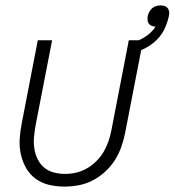

<svg xmlns="http://www.w3.org/2000/svg" viewBox="-20 -679 647 711"><path d="M219 12Q189 12 161.5 5.5Q134 -1 112 -17Q90 -33 76.5 -57Q63 -81 57 -108.5Q51 -136 53 -165.5Q55 -195 61 -225L120 -530H173L112 -216Q108 -194 106 -172Q104 -150 107 -129.5Q110 -109 119 -90.5Q128 -72 143 -59Q158 -46 178.5 -40.5Q199 -35 221 -35Q241 -35 261 -39.5Q281 -44 300 -54.5Q319 -65 335.5 -81Q352 -97 363 -115.5Q374 -134 381 -154Q388 -174 392 -194L457 -530H510L443 -185Q438 -160 429 -134.5Q420 -109 405 -85.5Q390 -62 368.5 -42.5Q347 -23 322.5 -10.5Q298 2 271.5 7Q245 12 219 12ZM475 -483 463 -518Q490 -526 515 -541Q540 -556 556 -580Q548 -581 541.5 -583.5Q535 -586 531 -591.5Q527 -597 526.5 -604.5Q526 -612 527 -620Q529 -627 533 -635Q537 -643 543.5 -648.5Q550 -654 558 -656.5Q566 -659 574 -659Q582 -659 589.5 -656.5Q597 -654 601.5 -648Q606 -642 606.5 -634Q607 -626 605 -618Q600 -595 589.5 -572.5Q579 -550 561 -532Q543 -514 520.5 -502Q498 -490 475 -483Z"/></svg>

Font: Lode Dark Term
Style: Italic
Weight: 400
Italic angle: -11°
Monospace: yes
Designer: Belleve Invis
Foundry: Belleve Invis
Version: Version 29.2.0